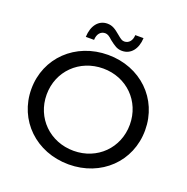

<svg xmlns="http://www.w3.org/2000/svg" viewBox="-153 -1029 1147 1180"><g transform="rotate(20 420.0 -439.5)"><path d="M48 -350C48 -146 208 8 421 8C633 8 792 -145 792 -350C792 -555 633 -708 421 -708C208 -708 48 -554 48 -350ZM421 -619C575 -619 692 -503 692 -350C692 -197 575 -81 421 -81C266 -81 148 -197 148 -350C148 -503 266 -619 421 -619ZM253 -765H307C308 -804 329 -827 358 -827C373 -827 386 -819 406 -800C441 -773 459 -760 491 -760C548 -760 586 -807 589 -879H535C534 -842 513 -819 484 -819C469 -819 459 -827 436 -846C404 -873 383 -887 351 -887C294 -887 256 -840 253 -765Z"/></g></svg>

Font: Malon Grotesk Med
Style: Regular
Weight: 500
Designer: Julieta Ulanovsky
Foundry: Julieta Ulanovsky
Version: Version 7.200